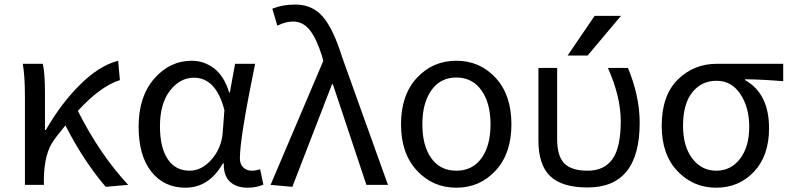

<svg xmlns="http://www.w3.org/2000/svg" viewBox="-20 -829 3546 861"><path d="M554.7 0 454.1 8.8Q354.5 -107.4 273.4 -266.6Q271.5 -263.7 251.5 -239.3Q231.4 -214.8 221.7 -200.2Q178.7 -142.6 176.8 -28.3V0H91.8V-393.6Q91.8 -490.2 82 -543H171.9Q181.6 -501 181.6 -416V-246.1H185.5Q253.9 -365.2 339.8 -450.2Q425.8 -535.2 509.8 -556.6L517.6 -469.7Q430.7 -442.4 329.1 -332Q426.8 -137.7 554.7 0Z M811.5 12.7Q715.8 12.7 658.7 -59.1Q601.6 -130.9 601.6 -261.7Q601.6 -395.5 671.4 -476.1Q741.2 -556.6 839.8 -556.6Q895.5 -556.6 940.4 -522Q985.4 -487.3 1007.8 -414.1H1010.7L1034.2 -543H1124Q1055.7 -210 1055.7 -119.1Q1055.7 -92.8 1070.8 -78.1Q1085.9 -63.5 1109.4 -63.5Q1127.9 -63.5 1146.5 -70.3L1161.1 -1Q1129.9 12.7 1090.8 12.7Q1040 12.7 1011.2 -14.2Q982.4 -41 983.4 -96.7H979.5Q918 12.7 811.5 12.7ZM830.1 -63.5Q884.8 -63.5 928.7 -113.8Q972.7 -164.1 978.5 -232.4L986.3 -335Q949.2 -480.5 849.6 -480.5Q787.1 -480.5 742.2 -422.4Q697.3 -364.3 697.3 -262.7Q697.3 -168 731.9 -115.7Q766.6 -63.5 830.1 -63.5Z M1291 8.8 1193.4 0 1429.7 -555.7 1423.8 -578.1Q1399.4 -656.2 1369.1 -694.3Q1338.9 -732.4 1293.9 -732.4Q1260.7 -732.4 1223.6 -713.9L1201.2 -790Q1247.1 -808.6 1303.7 -808.6Q1381.8 -808.6 1428.7 -752.9Q1475.6 -697.3 1513.7 -574.2L1719.7 0H1623L1472.7 -451.2H1468.8Z M1778.3 -271.5Q1778.3 -403.3 1849.6 -480Q1920.9 -556.6 2026.4 -556.6Q2131.8 -556.6 2202.6 -480Q2273.4 -403.3 2273.4 -271.5Q2273.4 -140.6 2202.6 -64Q2131.8 12.7 2026.4 12.7Q1920.9 12.7 1849.6 -64Q1778.3 -140.6 1778.3 -271.5ZM1914.1 -119.6Q1954.1 -63.5 2026.4 -63.5Q2098.6 -63.5 2139.2 -119.6Q2179.7 -175.8 2179.7 -271.5Q2179.7 -367.2 2138.7 -424.3Q2097.7 -481.4 2026.4 -481.4Q1955.1 -481.4 1914.6 -424.3Q1874 -367.2 1874 -271.5Q1874 -175.8 1914.1 -119.6Z M2646.5 -757.8H2764.6L2615.2 -580.1H2525.4ZM2848.6 -278.3Q2848.6 11.7 2615.2 11.7Q2500 11.7 2447.3 -39.1Q2394.5 -89.8 2394.5 -199.2V-524.4H2478.5V-205.1Q2478.5 -128.9 2510.7 -96.2Q2543 -63.5 2615.2 -63.5Q2689.5 -63.5 2726.6 -115.7Q2763.7 -168 2763.7 -285.2Q2763.7 -395.5 2706.1 -524.4H2795.9Q2848.6 -397.5 2848.6 -278.3Z M2947.3 -264.6Q2947.3 -400.4 3019 -471.7Q3090.8 -543 3195.3 -543H3492.2V-464.8Q3399.4 -472.7 3321.3 -473.6V-469.7Q3428.7 -409.2 3428.7 -253.9Q3428.7 -130.9 3361.3 -59.1Q3293.9 12.7 3191.4 12.7Q3088.9 12.7 3018.1 -61.5Q2947.3 -135.7 2947.3 -264.6ZM3192.4 -63.5Q3257.8 -63.5 3298.8 -117.2Q3339.8 -170.9 3339.8 -260.7Q3339.8 -346.7 3300.3 -406.7Q3260.7 -466.8 3193.4 -466.8Q3126 -466.8 3084.5 -415Q3043 -363.3 3043 -264.6Q3043 -172.9 3084.5 -118.2Q3126 -63.5 3192.4 -63.5Z"/></svg>

Font: irohakakuC Regular
Style: Regular
Weight: 400
Designer: [Source Han Sans]
Ryoko NISHIZUKA Ë•øÂ°öÊ∂ºÂ≠ê (kana & ideographs); Paul D. Hunt (Latin, Greek & Cyrillic); Wenlong ZHAN
Version: Version 1.001.20160904